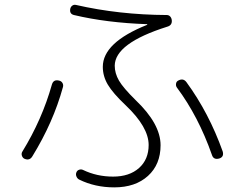

<svg xmlns="http://www.w3.org/2000/svg" viewBox="-20 -771 1040 818"><path d="M882.8 -111.3Q825.2 -275.4 733.4 -398.4Q728.5 -405.3 730 -414.6Q731.4 -423.8 739.3 -427.7Q760.7 -439.5 774.4 -420.9Q870.1 -290 928.7 -126Q935.5 -102.5 914.1 -95.7Q889.6 -88.9 882.8 -111.3ZM84 -94.7Q76.2 -98.6 73.2 -107.9Q70.3 -117.2 75.2 -125Q159.2 -261.7 201.2 -411.1Q208 -433.6 231.4 -427.7Q241.2 -425.8 246.1 -417.5Q251 -409.2 248 -399.4Q207 -250 118.2 -105.5Q106.4 -85 84 -94.7ZM294.9 -707Q275.4 -711.9 279.3 -733.4Q281.2 -742.2 288.1 -747.1Q294.9 -752 303.7 -750Q487.3 -708 690.4 -707Q699.2 -707 705.1 -700.7Q710.9 -694.3 711.9 -684.6Q713.9 -663.1 692.4 -657.2Q469.7 -586.9 468.8 -491.2Q468.8 -459 486.8 -427.7Q504.9 -396.5 557.6 -344.7Q664.1 -243.2 664.1 -152.3Q664.1 -70.3 610.4 -21.5Q556.6 27.3 466.8 27.3Q384.8 27.3 317.4 -5.9Q309.6 -9.8 305.7 -19Q301.8 -28.3 305.7 -37.1Q308.6 -44.9 317.4 -47.9Q326.2 -50.8 334 -46.9Q392.6 -18.6 461.9 -18.6Q531.2 -18.6 572.3 -55.2Q613.3 -91.8 613.3 -153.3Q613.3 -229.5 515.6 -322.3Q460.9 -374 439.5 -410.2Q418 -446.3 418 -486.3Q418 -589.8 606.4 -665Q607.4 -665 607.4 -667Q607.4 -668 606.4 -668Q434.6 -673.8 294.9 -707Z"/></svg>

Font: Rounded Mgen+ 2m light
Style: Regular
Weight: 200
Designer: [Source Han Sans]
Ryoko NISHIZUKA  (kana & ideographs); Paul D. Hunt (Latin, Greek & Cyrillic); Wenlong ZHANG  (bopomofo
Version: Version 1.059.20150602